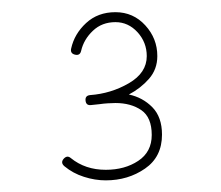

<svg xmlns="http://www.w3.org/2000/svg" viewBox="-20 -741 369 320"><path d="M122.6 -573.2Q121.6 -581.5 129.9 -582.5Q165 -585 194.8 -602.3Q224.6 -619.6 224.6 -647.5Q224.6 -670.4 209.2 -687.3Q193.8 -704.1 172.4 -704.1Q149.9 -704.1 134.8 -689.7Q119.6 -675.3 115.2 -656.2Q113.3 -647.9 105 -649.9Q96.7 -651.9 98.6 -660.2Q104 -684.6 123.5 -702.6Q143.1 -720.7 172.4 -720.7Q202.1 -720.7 222.2 -698.7Q242.2 -676.8 242.2 -647.5Q242.2 -625.5 228.3 -609.6Q214.4 -593.8 194.8 -583.5Q217.8 -578.6 233.9 -562.3Q250 -545.9 250 -516.6Q250 -479.5 221.7 -460Q193.4 -440.4 156.2 -440.4Q138.2 -440.4 119.9 -446.3Q101.6 -452.1 87.4 -463.9Q80.6 -469.7 85.9 -476.1Q91.8 -482.9 98.1 -477.5Q122.1 -458 156.2 -458Q188 -458 210.4 -472.9Q232.9 -487.8 232.9 -516.1Q232.9 -545.4 215.6 -557.4Q198.2 -569.3 172.4 -569.3Q166 -569.3 159.4 -568.8Q152.8 -568.4 146 -567.4Q138.7 -566.4 131.8 -565.9Q123.5 -564.9 122.6 -573.2Z"/></svg>

Font: Mikhak-DS2-FD Thin
Style: Regular
Weight: 100
Designer: Amin Abedi
Version: Version 3.2